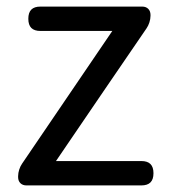

<svg xmlns="http://www.w3.org/2000/svg" viewBox="-20 -563 515 583"><path d="M293 -284 425 -477C432 -487 437 -502 437 -515V-518C437 -533 427 -543 412 -543H103C78 -543 66 -531 66 -506C66 -481 78 -469 103 -469H321L47 -66C40 -56 35 -41 35 -28V-25C35 -10 45 0 60 0H240H409C434 0 446 -12 446 -37C446 -62 434 -74 409 -74H150Z"/></svg>

Font: GenSenRounded2 TW R
Style: Regular
Weight: 400
Version: Version 2.100;PS 2.1;hotconv 16.6.51;makeotf.lib2.5.65220 DE